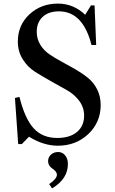

<svg xmlns="http://www.w3.org/2000/svg" viewBox="-20 -800 639 1066"><path d="M302 -780Q388 -780 453 -718L485 -770H505L514 -550H488Q441 -737 307 -737Q250 -737 217 -706.5Q184 -676 184 -623Q184 -584 203.5 -552Q223 -520 254.5 -498.5Q286 -477 323.5 -457Q361 -437 399 -415Q437 -393 468.5 -367.5Q500 -342 519.5 -303.5Q539 -265 539 -217Q539 -121 470.5 -56Q402 9 301 9Q222 9 141 -41L101 0H81L63 -256L88 -262Q118 -141 167 -87.5Q216 -34 298 -34Q367 -34 407 -67Q447 -100 447 -158Q447 -204 419.5 -240.5Q392 -277 351.5 -299.5Q311 -322 263 -349Q215 -376 174.5 -401.5Q134 -427 106.5 -470.5Q79 -514 79 -569Q79 -660 143 -720Q207 -780 302 -780ZM269 246 253 222Q296 193 296 170Q296 153 271.5 136.5Q247 120 247 95Q247 73 263 58.5Q279 44 303 44Q327 44 342 63Q357 82 357 110Q357 194 269 246Z"/></svg>

Font: Libre Caslon Text
Style: Regular
Weight: 400
Designer: Pablo Impallari, Rodrigo Fuenzalida
Foundry: Pablo Impallari, Rodrigo Fuenzalida
Version: Version 1.002